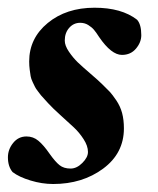

<svg xmlns="http://www.w3.org/2000/svg" viewBox="-21 -458 398 485"><path d="M217.8 -438.5Q286.1 -438.5 325.2 -408.2Q335.9 -396.5 335.9 -369.1Q335.9 -351.1 322.5 -335.2Q309.1 -319.3 287.1 -319.3Q260.3 -319.3 229.5 -364.3Q221.7 -376.5 216.3 -382.8Q210.9 -389.2 201.9 -394.8Q192.9 -400.4 181.6 -400.4Q165 -400.4 153.8 -387.7Q142.6 -375 142.6 -355.5Q142.6 -342.8 153.1 -327.4Q163.6 -312 175.5 -300.5Q187.5 -289.1 208 -271.5Q228.5 -253.9 237.3 -245.1Q250.5 -232.4 256.6 -225.8Q262.7 -219.2 272.7 -204.6Q282.7 -189.9 287.4 -172.6Q292 -155.3 292 -133.8Q292 -70.8 239.5 -32Q187 6.8 113.3 6.8Q85 6.8 56.2 -2Q27.3 -10.7 10.7 -23.4Q-1 -37.6 -1 -60.5Q-1 -80.6 12.2 -96.9Q25.4 -113.3 45.9 -113.3Q63 -113.3 75.9 -102.5Q88.9 -91.8 104.5 -69.3Q118.7 -49.3 129.4 -40.8Q140.1 -32.2 157.2 -32.2Q172.9 -32.2 187 -46.4Q201.2 -60.5 201.2 -74.2Q201.2 -89.4 190.2 -106.4Q179.2 -123.5 165.5 -136.2Q151.9 -148.9 131.6 -167.2Q111.3 -185.5 100.6 -197.3Q99.1 -199.2 91.8 -207Q84.5 -214.8 82.5 -217.3Q80.6 -219.7 75 -227.1Q69.3 -234.4 67.4 -238.5Q65.4 -242.7 61.5 -250.7Q57.6 -258.8 56.4 -265.6Q55.2 -272.5 54 -282.2Q52.7 -292 52.7 -302.7Q52.7 -361.3 99.6 -399.9Q146.5 -438.5 217.8 -438.5Z"/></svg>

Font: Crimson
Style: BoldItalic
Weight: 700
Italic angle: -11°
Version: Version 0.8